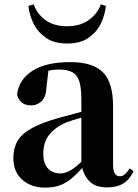

<svg xmlns="http://www.w3.org/2000/svg" viewBox="-20 -841 632 878"><path d="M186 17Q123 17 82 -19Q41 -55 41 -118Q41 -163 60 -196Q79 -229 125 -254.5Q171 -280 249 -302Q288 -313 338.5 -326Q389 -339 429 -349V-323Q389 -313 349 -302Q309 -291 285 -282Q233 -260 205.5 -225.5Q178 -191 178 -138Q178 -93 199.5 -70.5Q221 -48 257 -48Q271 -48 288.5 -55Q306 -62 329.5 -81Q353 -100 385 -136L402 -81H364Q336 -50 311 -28Q286 -6 256.5 5.5Q227 17 186 17ZM469 16Q415 16 387.5 -13.5Q360 -43 352 -92V-95V-387Q352 -440 342.5 -469.5Q333 -499 310.5 -511Q288 -523 250 -523Q225 -523 198.5 -517.5Q172 -512 135 -498L202 -523L193 -446Q191 -398 170.5 -378.5Q150 -359 123 -359Q71 -359 58 -408Q66 -477 128 -517Q190 -557 301 -557Q405 -557 451 -510Q497 -463 497 -357V-91Q497 -60 505 -47.5Q513 -35 528 -35Q540 -35 550 -43Q560 -51 573 -71L591 -58Q572 -19 543 -1.5Q514 16 469 16ZM110 -814 134 -821Q151 -775 189.5 -748Q228 -721 287 -721Q346 -721 385.5 -749Q425 -777 441 -821L464 -814Q460 -773 441.5 -734Q423 -695 385.5 -668.5Q348 -642 287 -642Q227 -642 189.5 -668.5Q152 -695 133 -734Q114 -773 110 -814Z"/></svg>

Font: Noto Serif JP ExtraBold
Style: Regular
Weight: 800
Designer: Ryoko NISHIZUKA 西塚涼子 (kana & ideographs); Frank Grießhammer (Latin, Greek & Cyrillic); Wenlong ZHANG 张文龙 (bopomofo); San
Foundry: Adobe
Version: Version 2.003-H1;hotconv 1.1.1;makeotfexe 2.6.0